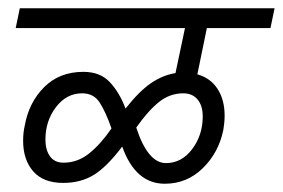

<svg xmlns="http://www.w3.org/2000/svg" viewBox="-20 -476 685 465"><path d="M524 -196Q524 -180 521 -162Q510 -107 471.5 -69Q433 -31 379 -31Q308 -31 276 -121Q238 -71 206.5 -52Q175 -33 133 -33Q85 -33 60.5 -61Q36 -89 36 -135Q36 -155 40 -172Q50 -228 87 -265Q124 -302 182 -302Q223 -302 246.5 -276.5Q270 -251 284 -213Q317 -255 345.5 -274.5Q374 -294 405 -299L428 -408H18L28 -456H645L635 -408H481L458 -296Q490 -287 507 -260.5Q524 -234 524 -196ZM250 -165Q236 -205 221.5 -227.5Q207 -250 179 -250Q141 -250 115.5 -216.5Q90 -183 90 -138Q90 -113 101 -97.5Q112 -82 134 -82Q168 -82 196 -104.5Q224 -127 250 -165ZM424 -250Q391 -250 364.5 -228.5Q338 -207 310 -167Q338 -81 382 -81Q420 -81 445.5 -115Q471 -149 471 -194Q471 -220 458.5 -235Q446 -250 424 -250Z"/></svg>

Font: Cambay Devanagari
Style: Italic
Weight: 400
Italic angle: -11°
Designer: Pooja Saxena
Foundry: Pooja Saxena
Version: Version 1.018;PS 001.018;hotconv 1.0.70;makeotf.lib2.5.58329